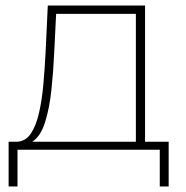

<svg xmlns="http://www.w3.org/2000/svg" viewBox="-20 -539 670 691"><path d="M11 132V-29H43Q73 -31 91.5 -59Q110 -87 120.5 -133Q131 -179 136 -235Q141 -291 144 -349L152 -519H502V-29H587V132H555V0H43V132ZM469 -29V-489H182L175 -348Q172 -281 165 -215Q158 -149 142 -98.5Q126 -48 96 -29Z"/></svg>

Font: Montserrat ExtraLight
Style: Regular
Weight: 200
Designer: Julieta Ulanovsky
Foundry: Julieta Ulanovsky
Version: Version 9.000; ttfautohint (v1.8.4.7-5d5b)